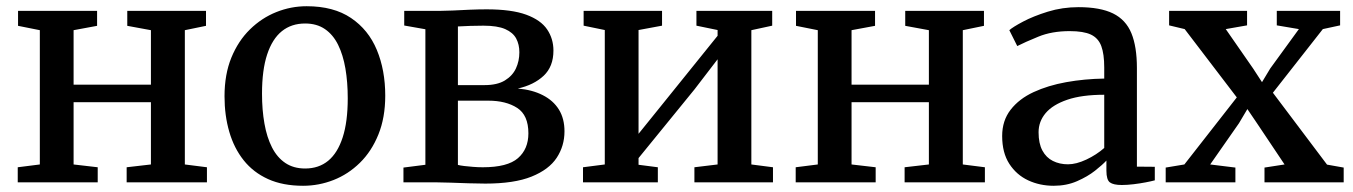

<svg xmlns="http://www.w3.org/2000/svg" viewBox="-20 -586 4347 617"><path d="M37 0V-48.5L108 -57.5V-489L38 -503V-551H292V-503L216.5 -489V-314H465V-489L389 -503V-551H642V-503L574 -489V-57.5L645 -48.5V0H387V-48.5L465 -57.5V-257.5H216.5V-57.5L294 -48.5V0Z M701.5 -276.5Q701.5 -347 723.5 -400.8Q745.5 -454.5 783.2 -491.5Q821 -528.5 868 -547.2Q915 -566 965.5 -566Q1052 -566 1108 -528.2Q1164 -490.5 1191 -425.5Q1218 -360.5 1218 -278.5Q1218 -208 1196 -153.8Q1174 -99.5 1136.5 -62.8Q1099 -26 1051.8 -7.5Q1004.5 11 954 11Q889 11 841.5 -10.5Q794 -32 763 -71Q732 -110 716.8 -162.5Q701.5 -215 701.5 -276.5ZM960.5 -44.5Q1004.5 -44.5 1034.8 -69.5Q1065 -94.5 1081.2 -144.5Q1097.5 -194.5 1097.5 -270Q1097.5 -322 1090 -365.8Q1082.5 -409.5 1066.5 -442Q1050.5 -474.5 1024.2 -492.5Q998 -510.5 960.5 -510.5Q916.5 -510.5 885.8 -485.8Q855 -461 838.5 -411Q822 -361 822 -285Q822 -232.5 829.8 -188.8Q837.5 -145 854 -112.5Q870.5 -80 897 -62.2Q923.5 -44.5 960.5 -44.5Z M1539.5 4Q1515.5 4 1485.8 3Q1456 2 1428.5 1Q1401 0 1384 0H1276.5V-47.5L1347 -56.5V-492L1279 -504V-551H1391.5Q1409 -551 1435 -552.2Q1461 -553.5 1489.8 -554.8Q1518.5 -556 1544 -556Q1624 -556 1671 -538.8Q1718 -521.5 1738.2 -491.5Q1758.5 -461.5 1758.5 -423.5Q1758.5 -372 1727 -342.5Q1695.5 -313 1644 -301.5Q1690.5 -297.5 1724.2 -280.2Q1758 -263 1776 -234Q1794 -205 1794 -164Q1794 -117 1769 -79Q1744 -41 1688.2 -18.5Q1632.5 4 1539.5 4ZM1531.5 -48.5Q1611 -48.5 1644.5 -77.8Q1678 -107 1678 -157.5Q1678 -216 1642 -239.2Q1606 -262.5 1549 -262.5H1451.5V-56Q1459.5 -54 1472 -52.5Q1484.5 -51 1500 -49.8Q1515.5 -48.5 1531.5 -48.5ZM1451.5 -312.5H1537Q1578 -312.5 1602.5 -327.5Q1627 -342.5 1638 -366.2Q1649 -390 1649 -418Q1649 -443 1638.8 -462.2Q1628.5 -481.5 1603.5 -492.5Q1578.5 -503.5 1533.5 -503.5Q1512.5 -503.5 1491.5 -502.8Q1470.5 -502 1451.5 -501Z M1853.5 0V-48.5L1923.5 -57.5V-489.5L1855.5 -503.5V-551H2107.5V-503.5L2032 -489.5V-156L2101 -241.5L2286 -471V-489.5L2218 -503.5V-551H2461.5V-503.5L2394.5 -489V-57.5L2464 -48.5V0H2211.5V-48.5L2286 -57.5V-395.5L2212 -299L2032 -78V-56.5L2094 -48.5V0Z M2537 0V-48.5L2608 -57.5V-489L2538 -503V-551H2792V-503L2716.5 -489V-314H2965V-489L2889 -503V-551H3142V-503L3074 -489V-57.5L3145 -48.5V0H2887V-48.5L2965 -57.5V-257.5H2716.5V-57.5L2794 -48.5V0Z M3366 11Q3321.5 11 3284 -6.5Q3246.5 -24 3223.5 -59.5Q3200.5 -95 3200.5 -149Q3200.5 -198.5 3227.8 -233.5Q3255 -268.5 3301.5 -290Q3348 -311.5 3406.5 -322Q3465 -332.5 3528.5 -333.5V-369Q3528.5 -412.5 3519 -438Q3509.5 -463.5 3485.8 -474.8Q3462 -486 3417.5 -486Q3360 -486 3316.8 -468.2Q3273.5 -450.5 3249 -438L3223.5 -489Q3234.5 -499 3267.5 -516.5Q3300.5 -534 3347.2 -548.5Q3394 -563 3446 -563Q3515.5 -563 3556.8 -542.8Q3598 -522.5 3615.8 -479.2Q3633.5 -436 3633.5 -367.5V-50.5L3691 -50V-6.5Q3680 -3.5 3661.8 0Q3643.5 3.5 3623 6Q3602.5 8.5 3585 8.5Q3558 8.5 3546.8 0.2Q3535.5 -8 3535.5 -37.5V-70Q3523 -56.5 3499 -37.5Q3475 -18.5 3441.2 -3.8Q3407.5 11 3366 11ZM3412 -58Q3438.5 -58 3471 -73.2Q3503.5 -88.5 3528.5 -110.5V-281.5Q3456.5 -281.5 3409.8 -265.5Q3363 -249.5 3340.2 -222.5Q3317.5 -195.5 3317.5 -161Q3317.5 -125 3329.8 -102.2Q3342 -79.5 3363.5 -68.8Q3385 -58 3412 -58Z M3786 -57.5 3954.5 -273 3787 -492.5 3737 -504.5V-551H3987.5V-504.5L3919 -492.5L4006.5 -366.5L4035.5 -322L4062 -366L4154 -492.5L4083 -504.5V-551H4286.5V-504.5L4231 -492.5L4070.5 -288L4244.5 -57L4298 -47.5V0H4043.5V-47.5L4108 -57.5L4020 -189L3988.5 -235.5L3961.5 -190L3869 -57.5L3950 -47.5V0H3726V-47.5Z"/></svg>

Font: Merriweather 28pt Medium
Style: Regular
Weight: 500
Version: Version 2.100